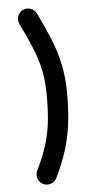

<svg xmlns="http://www.w3.org/2000/svg" viewBox="-56 -769 413 872"><g transform="rotate(-5 150.5 -333.5)"><path d="M105 64Q87.9 55.7 81.5 37.4Q75.2 19 83.5 2Q113.3 -59.6 129.2 -110.1Q145 -160.6 150.9 -213.4Q156.7 -266.1 156.7 -334Q156.7 -398.9 145.8 -450.7Q134.8 -502.4 113.5 -554Q92.3 -605.5 61 -669.4Q52.7 -686.5 59.1 -704.8Q65.4 -723.1 82.5 -731.4Q99.6 -739.7 117.9 -733.4Q136.2 -727.1 144.5 -710Q175.8 -646 199.5 -588.4Q223.1 -530.8 236.3 -469.7Q249.5 -408.7 249.5 -334Q249.5 -262.7 242.4 -202.4Q235.4 -142.1 217.5 -83.3Q199.7 -24.4 167 42.5Q158.7 59.6 140.4 65.9Q122.1 72.3 105 64Z"/></g></svg>

Font: Mikhak-DS1-FD Medium
Style: Regular
Weight: 500
Designer: Amin Abedi
Version: Version 3.2